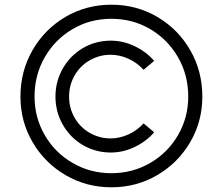

<svg xmlns="http://www.w3.org/2000/svg" viewBox="-20 -791 948 817"><path d="M67 -380Q67 -488 118.5 -577.5Q170 -667 258.5 -719Q347 -771 454 -771Q561 -771 649.5 -719Q738 -667 789.5 -577.5Q841 -488 841 -380Q841 -274 789 -185.5Q737 -97 648.5 -45.5Q560 6 454 6Q348 6 259.5 -45.5Q171 -97 119 -185.5Q67 -274 67 -380ZM781 -380Q781 -472 737.5 -547.5Q694 -623 619.5 -667Q545 -711 454 -711Q363 -711 288.5 -667Q214 -623 170.5 -547.5Q127 -472 127 -380Q127 -291 170.5 -216Q214 -141 289 -97.5Q364 -54 454 -54Q544 -54 619 -97.5Q694 -141 737.5 -216Q781 -291 781 -380ZM216 -380Q216 -445 247.5 -500Q279 -555 333 -586.5Q387 -618 452 -618Q503 -618 552 -595Q601 -572 636 -532L591 -494Q564 -524 526.5 -541Q489 -558 451 -558Q403 -558 362 -534.5Q321 -511 297.5 -470Q274 -429 274 -380Q274 -331 297.5 -290Q321 -249 362 -225.5Q403 -202 451 -202Q489 -202 526.5 -219Q564 -236 591 -266L636 -228Q601 -188 552 -165Q503 -142 452 -142Q387 -142 333 -173.5Q279 -205 247.5 -260Q216 -315 216 -380Z"/></svg>

Font: Open Sauce Sans Light Italic
Style: Regular
Weight: 300
Italic angle: -10°
Designer: Alfredo Marco Pradil
Foundry: Creative Sauce Fz LLC
Version: Version 1.477